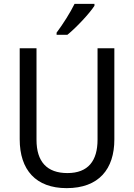

<svg xmlns="http://www.w3.org/2000/svg" viewBox="-20 -964 694 994"><path d="M469 -934V-944H366C344 -899 306 -839 273 -795V-784H329C374 -820 444 -895 469 -934ZM572 -242V-714H485V-241C485 -132 437 -68 329 -68C223 -68 169 -127 169 -240V-714H82V-243C82 -84 166 10 325 10C492 10 572 -89 572 -242Z"/></svg>

Font: Noto Sans Bengali SemiCondensed
Style: Regular
Weight: 400
Width: 4
Designer: Jelle Bosma - Monotype Design Team
Foundry: Monotype Imaging Inc.
Version: Version 2.003